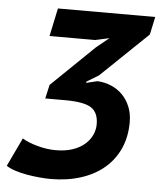

<svg xmlns="http://www.w3.org/2000/svg" viewBox="-52 -745 671 804"><g transform="rotate(5 284.0 -343.0)"><path d="M201 -108Q242 -108 272.5 -118.5Q303 -129 323 -146.5Q343 -164 353 -186Q363 -208 363 -231Q363 -280 332.5 -300Q302 -320 222 -320H139L152 -378L332 -552L385 -595L326 -582H134L159 -700H568L552 -625L355 -436L304 -405V-400L350 -411Q380 -410 407.5 -398.5Q435 -387 455.5 -366.5Q476 -346 488 -317Q500 -288 500 -252Q500 -190 478 -141Q456 -92 415.5 -57.5Q375 -23 317.5 -4.5Q260 14 190 14Q169 14 142.5 11.5Q116 9 90 4.5Q64 0 41 -7.5Q18 -15 3 -25L60 -145Q84 -130 124 -119Q164 -108 201 -108Z"/></g></svg>

Font: PT Sans
Style: Bold Italic
Weight: 700
Italic angle: -12°
Designer: A.Korolkova, O.Umpeleva, V.Yefimov
Foundry: ParaType Ltd
Version: Version 2.003W OFL